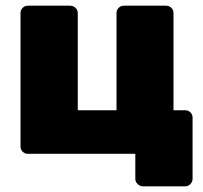

<svg xmlns="http://www.w3.org/2000/svg" viewBox="-20 -540 713 674"><path d="M482 114Q471 114 463 106Q455 98 455 88V0H78Q67 0 59.5 -7.5Q52 -15 52 -26V-494Q52 -505 59.5 -512.5Q67 -520 78 -520H226Q237 -520 245 -512.5Q253 -505 253 -494V-153H389V-494Q389 -505 396.5 -512.5Q404 -520 415 -520H563Q574 -520 581.5 -512.5Q589 -505 589 -494V-153H630Q641 -153 648.5 -145.5Q656 -138 656 -127V88Q656 98 648.5 106Q641 114 630 114Z"/></svg>

Font: Rubik ExtraBold
Style: Regular
Weight: 800
Designer: Hubert and Fischer
Foundry: Hubert and Fischer
Version: Version 2.300;gftools[0.9.30]